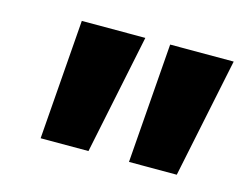

<svg xmlns="http://www.w3.org/2000/svg" viewBox="-54 -775 571 449"><g transform="rotate(15 231.5 -551.0)"><path d="M73.2 -405.8 95.2 -695.8H249L189 -405.8ZM287.1 -405.8 309.1 -695.8H462.9L402.8 -405.8Z"/></g></svg>

Font: Fira Sans Compressed Heavy
Style: Italic
Weight: 900
Width: 3
Italic angle: -8°
Designer: Carrois Corporate & Edenspiekermann AG
Foundry: Carrois Corporate GbR & Edenspiekermann AG
Version: Version 4.203;PS 004.203;hotconv 1.0.88;makeotf.lib2.5.64775